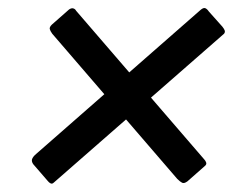

<svg xmlns="http://www.w3.org/2000/svg" viewBox="-20 -606 591 467"><path d="M436 -165Q428 -159 423 -161.5Q418 -164 411 -171L107 -524Q102 -531 101 -535.5Q100 -540 106 -546L148 -583Q154 -587 158.5 -585.5Q163 -584 165 -580L477 -218Q480 -215 481.5 -210.5Q483 -206 478 -202ZM64 -203Q58 -209 57.5 -215Q57 -221 65 -229L468 -582Q475 -588 479.5 -586Q484 -584 488 -578L521 -541Q525 -536 526.5 -532Q528 -528 525 -524L111 -162Q107 -158 103 -160Q99 -162 96 -166Z"/></svg>

Font: Libre Franklin Medium
Style: Italic
Weight: 500
Italic angle: -8°
Designer: Pablo Impallari, Rodrigo Fuenzalida, Nhung Nguyen
Foundry: Impallari Type
Version: Version 3.000